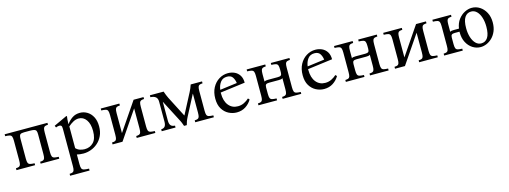

<svg xmlns="http://www.w3.org/2000/svg" viewBox="-12 -1238 5938 2241"><g transform="rotate(-15 2956.5 -117.5)"><path d="M483 -101Q483 -66 489.5 -50Q496 -34 514.5 -29Q533 -24 568 -23V0H343V-23Q366 -24 379 -29Q392 -34 397.5 -50Q403 -66 403 -101V-339Q403 -368 396.5 -381.5Q390 -395 371.5 -399.5Q353 -404 318 -404H251Q217 -404 204 -393Q191 -382 191 -339V-101Q191 -66 197.5 -50Q204 -34 222.5 -29Q241 -24 276 -23V0H51V-23Q74 -24 87 -29Q100 -34 105.5 -50Q111 -66 111 -101V-339Q111 -374 104.5 -390Q98 -406 79.5 -411Q61 -416 26 -417V-440H543V-417Q521 -416 507.5 -411Q494 -406 488.5 -390Q483 -374 483 -339Z M874 202V225H639V202Q662 201 675 196Q688 191 693.5 175Q699 159 699 124V-328Q699 -355 691 -363.5Q683 -372 669 -372Q658 -372 647.5 -369.5Q637 -367 626 -362L616 -385L777 -460L783 -454Q781 -445 778.5 -419Q776 -393 776 -364H778V-363Q804 -400 843.5 -427.5Q883 -455 938 -455Q985 -455 1025.5 -430.5Q1066 -406 1090.5 -359.5Q1115 -313 1115 -245Q1115 -181 1092.5 -132.5Q1070 -84 1032.5 -51Q995 -18 949.5 -1.5Q904 15 858 15Q835 15 815.5 12.5Q796 10 779 6V124Q779 159 786 175Q793 191 813.5 196Q834 201 874 202ZM884 -30Q949 -30 991 -73.5Q1033 -117 1033 -211Q1033 -297 998 -346Q963 -395 907 -395Q873 -395 840 -377Q807 -359 779 -333V-71Q803 -46 832.5 -38Q862 -30 884 -30Z M1644 -339V-101Q1644 -66 1650.5 -50Q1657 -34 1675.5 -29Q1694 -24 1729 -23V0H1504V-23Q1527 -24 1540 -29Q1553 -34 1558.5 -50Q1564 -66 1564 -101V-341L1332 0H1212V-23Q1235 -24 1248 -29Q1261 -34 1266.5 -50Q1272 -66 1272 -101V-339Q1272 -374 1265.5 -390Q1259 -406 1240.5 -411Q1222 -416 1187 -417V-440H1412V-417Q1390 -416 1376.5 -411Q1363 -406 1357.5 -390Q1352 -374 1352 -339V-99L1584 -440H1704V-417Q1682 -416 1668.5 -411Q1655 -406 1649.5 -390Q1644 -374 1644 -339Z M2351 -101Q2351 -66 2357.5 -50Q2364 -34 2382.5 -29Q2401 -24 2436 -23V0H2211V-23Q2234 -24 2247 -29Q2260 -34 2265.5 -50Q2271 -66 2271 -101V-328H2269L2143 -87Q2127 -56 2120 -36Q2113 -16 2107 7H2074Q2067 -13 2060 -31.5Q2053 -50 2033 -87L1908 -328H1907V-100Q1907 -63 1921.5 -44Q1936 -25 1973 -23V0H1806V-23Q1839 -25 1852.5 -44Q1866 -63 1866 -100V-341Q1866 -380 1844.5 -398Q1823 -416 1781 -418V-441H1947Q1956 -415 1963 -397.5Q1970 -380 1981 -357L2108 -110H2110L2239 -357Q2249 -376 2258 -397.5Q2267 -419 2274 -440H2411V-417Q2389 -416 2375.5 -411Q2362 -406 2356.5 -390Q2351 -374 2351 -339Z M2711 15Q2660 15 2613.5 -9Q2567 -33 2537.5 -81.5Q2508 -130 2508 -205Q2508 -281 2538 -337Q2568 -393 2618 -424Q2668 -455 2727 -455Q2770 -455 2806.5 -438Q2843 -421 2865.5 -386Q2888 -351 2888 -297L2588 -258Q2588 -253 2588 -247Q2588 -155 2630 -103Q2672 -51 2742 -51Q2782 -51 2816 -67.5Q2850 -84 2877 -109L2893 -93Q2865 -45 2818.5 -15Q2772 15 2711 15ZM2706 -418Q2654 -418 2626 -381Q2598 -344 2591 -290L2798 -317Q2792 -360 2772 -389Q2752 -418 2706 -418Z M3407 -339V-101Q3407 -66 3413.5 -50Q3420 -34 3438.5 -29Q3457 -24 3492 -23V0H3267V-23Q3290 -24 3303 -29Q3316 -34 3321.5 -50Q3327 -66 3327 -101V-234Q3319 -227 3307 -225Q3295 -223 3280 -223H3164Q3137 -223 3126 -214Q3115 -205 3115 -179V-101Q3115 -66 3121.5 -50Q3128 -34 3146.5 -29Q3165 -24 3200 -23V0H2975V-23Q2998 -24 3011 -29Q3024 -34 3029.5 -50Q3035 -66 3035 -101V-339Q3035 -374 3028.5 -390Q3022 -406 3003.5 -411Q2985 -416 2950 -417V-440H3175V-417Q3153 -416 3139.5 -411Q3126 -406 3120.5 -390Q3115 -374 3115 -339V-249Q3123 -255 3134.5 -257Q3146 -259 3162 -259H3278Q3305 -259 3316 -268Q3327 -277 3327 -304V-339Q3327 -374 3320.5 -390Q3314 -406 3295.5 -411Q3277 -416 3242 -417V-440H3467V-417Q3445 -416 3431.5 -411Q3418 -406 3412.5 -390Q3407 -374 3407 -339Z M3767 15Q3716 15 3669.5 -9Q3623 -33 3593.5 -81.5Q3564 -130 3564 -205Q3564 -281 3594 -337Q3624 -393 3674 -424Q3724 -455 3783 -455Q3826 -455 3862.5 -438Q3899 -421 3921.5 -386Q3944 -351 3944 -297L3644 -258Q3644 -253 3644 -247Q3644 -155 3686 -103Q3728 -51 3798 -51Q3838 -51 3872 -67.5Q3906 -84 3933 -109L3949 -93Q3921 -45 3874.5 -15Q3828 15 3767 15ZM3762 -418Q3710 -418 3682 -381Q3654 -344 3647 -290L3854 -317Q3848 -360 3828 -389Q3808 -418 3762 -418Z M4463 -339V-101Q4463 -66 4469.5 -50Q4476 -34 4494.5 -29Q4513 -24 4548 -23V0H4323V-23Q4346 -24 4359 -29Q4372 -34 4377.5 -50Q4383 -66 4383 -101V-234Q4375 -227 4363 -225Q4351 -223 4336 -223H4220Q4193 -223 4182 -214Q4171 -205 4171 -179V-101Q4171 -66 4177.5 -50Q4184 -34 4202.5 -29Q4221 -24 4256 -23V0H4031V-23Q4054 -24 4067 -29Q4080 -34 4085.5 -50Q4091 -66 4091 -101V-339Q4091 -374 4084.5 -390Q4078 -406 4059.5 -411Q4041 -416 4006 -417V-440H4231V-417Q4209 -416 4195.5 -411Q4182 -406 4176.5 -390Q4171 -374 4171 -339V-249Q4179 -255 4190.5 -257Q4202 -259 4218 -259H4334Q4361 -259 4372 -268Q4383 -277 4383 -304V-339Q4383 -374 4376.5 -390Q4370 -406 4351.5 -411Q4333 -416 4298 -417V-440H4523V-417Q4501 -416 4487.5 -411Q4474 -406 4468.5 -390Q4463 -374 4463 -339Z M5057 -339V-101Q5057 -66 5063.5 -50Q5070 -34 5088.5 -29Q5107 -24 5142 -23V0H4917V-23Q4940 -24 4953 -29Q4966 -34 4971.5 -50Q4977 -66 4977 -101V-341L4745 0H4625V-23Q4648 -24 4661 -29Q4674 -34 4679.5 -50Q4685 -66 4685 -101V-339Q4685 -374 4678.5 -390Q4672 -406 4653.5 -411Q4635 -416 4600 -417V-440H4825V-417Q4803 -416 4789.5 -411Q4776 -406 4770.5 -390Q4765 -374 4765 -339V-99L4997 -440H5117V-417Q5095 -416 5081.5 -411Q5068 -406 5062.5 -390Q5057 -374 5057 -339Z M5219 0V-23Q5242 -24 5255 -29Q5268 -34 5273.5 -50Q5279 -66 5279 -101V-338Q5279 -373 5272.5 -389Q5266 -405 5247.5 -410Q5229 -415 5194 -416V-439H5419V-416Q5397 -415 5383.5 -410Q5370 -405 5364.5 -389Q5359 -373 5359 -338V-249Q5367 -255 5378.5 -257Q5390 -259 5406 -259H5467Q5477 -324 5510 -367.5Q5543 -411 5586.5 -433Q5630 -455 5672 -455Q5725 -455 5769 -426.5Q5813 -398 5840 -347Q5867 -296 5867 -228Q5867 -168 5848 -122.5Q5829 -77 5798 -46.5Q5767 -16 5730.5 -0.5Q5694 15 5658 15Q5606 15 5561.5 -13.5Q5517 -42 5490.5 -93Q5464 -144 5464 -212Q5464 -218 5464 -223H5408Q5381 -223 5370 -214Q5359 -205 5359 -179V-101Q5359 -66 5365.5 -50Q5372 -34 5390.5 -29Q5409 -24 5444 -23V0ZM5675 -25Q5726 -25 5754 -67.5Q5782 -110 5782 -199Q5782 -260 5766.5 -309Q5751 -358 5722.5 -386.5Q5694 -415 5655 -415Q5605 -415 5577 -372.5Q5549 -330 5549 -241Q5549 -181 5564.5 -132Q5580 -83 5608.5 -54Q5637 -25 5675 -25Z"/></g></svg>

Font: Bona Nova
Style: Regular
Weight: 400
Designer: Mateusz Machalski
Foundry: Capitalics
Version: Version 4.001; ttfautohint (v1.8.3)